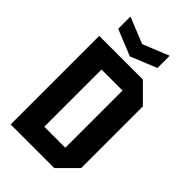

<svg xmlns="http://www.w3.org/2000/svg" viewBox="-268 -986 1073 1073"><g transform="rotate(45 268.5 -450.0)"><path d="M186 -124H352V-576H186ZM44 0V-700H389L495 -594V-106L389 0ZM401 -900V-803L246 -740L91 -803V-900L246 -837Z"/></g></svg>

Font: Tektur SemiCondensed SemiBold
Style: Regular
Weight: 600
Width: 4
Designer: Adam Jagosz
Foundry: Adam Jagosz
Version: Version 1.005;gftools[0.9.30]